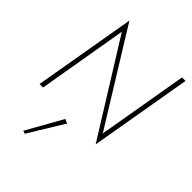

<svg xmlns="http://www.w3.org/2000/svg" viewBox="-287 -846 1275 1275"><g transform="rotate(45 350.0 -208.5)"><path d="M314 43 172 296 193 303 344 56ZM667 -700 558 -65 153 -720 29 0H62L170 -632L576 20L700 -700Z"/></g></svg>

Font: Jost* 200 Thin Italic
Style: Italic
Weight: 200
Italic angle: -10°
Version: Version 3.200; ttfautohint (v0.97) -l 8 -r 50 -G 200 -x 14 -